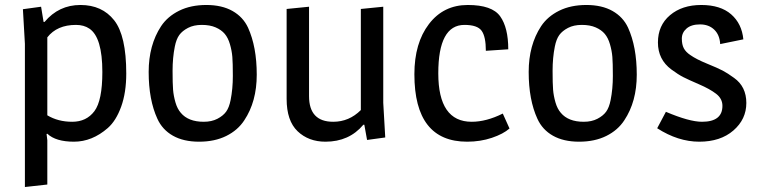

<svg xmlns="http://www.w3.org/2000/svg" viewBox="-20 -557 3051 771"><path d="M159 -469Q216 -537 303 -537Q390 -537 438.5 -475.5Q487 -414 487 -262Q487 -185 466.5 -128.5Q446 -72 413 -43Q350 12 277 12Q204 12 170 -20L167 -19L170 6V184L80 194V-381L72 -520L145 -530L155 -469ZM170 -94Q213 -68 270 -68Q327 -68 359 -110.5Q391 -153 391 -268Q391 -407 339 -442Q317 -457 285 -457Q209 -457 170 -407Z M976 -446Q1011 -369 1011 -257Q1011 -149 961 -74Q935 -34 888.5 -11Q842 12 779.5 12Q717 12 674.5 -12Q632 -36 612 -80Q577 -156 577 -268Q577 -376 627 -452Q653 -491 699.5 -514Q746 -537 808.5 -537Q871 -537 913.5 -513Q956 -489 976 -446ZM682 -370Q673 -325 673 -273Q673 -221 675 -196.5Q677 -172 684.5 -146Q692 -120 706 -104Q736 -68 798 -68Q830 -68 853 -80Q876 -92 888 -108.5Q900 -125 906 -155Q915 -200 915 -252Q915 -304 913 -328.5Q911 -353 903.5 -379Q896 -405 882.5 -421Q869 -437 846 -447Q823 -457 790.5 -457Q758 -457 735 -445Q712 -433 700 -416.5Q688 -400 682 -370Z M1287 12Q1219 12 1175 -30Q1131 -72 1131 -160V-521L1221 -530V-171Q1221 -68 1318 -68Q1382 -68 1429 -115V-521L1519 -530V-144L1527 -5L1454 5L1443 -56H1439Q1382 12 1287 12Z M2021 -359 1931 -353Q1931 -410 1914 -433.5Q1897 -457 1845 -457Q1740 -457 1740 -262.5Q1740 -68 1874 -68Q1933 -68 1999 -101L2026 -41Q2001 -19 1955 -3.5Q1909 12 1856 12Q1644 12 1644 -259Q1644 -384 1702.5 -460.5Q1761 -537 1858.5 -537Q1956 -537 1988.5 -491.5Q2021 -446 2021 -359Z M2502 -446Q2537 -369 2537 -257Q2537 -149 2487 -74Q2461 -34 2414.5 -11Q2368 12 2305.5 12Q2243 12 2200.5 -12Q2158 -36 2138 -80Q2103 -156 2103 -268Q2103 -376 2153 -452Q2179 -491 2225.5 -514Q2272 -537 2334.5 -537Q2397 -537 2439.5 -513Q2482 -489 2502 -446ZM2208 -370Q2199 -325 2199 -273Q2199 -221 2201 -196.5Q2203 -172 2210.5 -146Q2218 -120 2232 -104Q2262 -68 2324 -68Q2356 -68 2379 -80Q2402 -92 2414 -108.5Q2426 -125 2432 -155Q2441 -200 2441 -252Q2441 -304 2439 -328.5Q2437 -353 2429.5 -379Q2422 -405 2408.5 -421Q2395 -437 2372 -447Q2349 -457 2316.5 -457Q2284 -457 2261 -445Q2238 -433 2226 -416.5Q2214 -400 2208 -370Z M2965 -399 2872 -380Q2870 -417 2848 -438Q2826 -459 2791 -459Q2756 -459 2737 -442.5Q2718 -426 2718 -402Q2718 -378 2726 -363Q2734 -348 2752 -336Q2776 -319 2819 -301.5Q2862 -284 2882 -273.5Q2902 -263 2928 -244Q2977 -209 2977 -143.5Q2977 -78 2925 -33Q2873 12 2788 12Q2703 12 2619 -42L2654 -108Q2748 -68 2799 -68Q2881 -68 2881 -132Q2881 -161 2855.5 -180.5Q2830 -200 2787 -218.5Q2744 -237 2723.5 -247.5Q2703 -258 2676 -278Q2622 -318 2622 -386.5Q2622 -455 2670.5 -496Q2719 -537 2796 -537Q2873 -537 2916 -499.5Q2959 -462 2965 -399Z"/></svg>

Font: Magra
Style: Regular
Weight: 400
Designer: Viviana Monsalve
Foundry: Viviana Monsalve
Version: Version 1.001